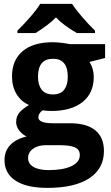

<svg xmlns="http://www.w3.org/2000/svg" viewBox="-20 -731 565 975"><path d="M513.7 -506.8V-436.5L434.6 -416.5Q456.1 -382.3 456.1 -340.3Q456.1 -258.3 399.2 -212.9Q342.3 -167.5 241.2 -167.5L216.3 -168.5L195.8 -170.9Q174.8 -154.8 174.8 -134.8Q174.8 -105 251 -105H336.9Q420.4 -105 464.1 -69.1Q507.8 -33.2 507.8 36.1Q507.8 125 433.6 174.1Q359.4 223.1 220.7 223.1Q114.7 223.1 58.8 186.3Q2.9 149.4 2.9 82.5Q2.9 36.6 31.5 5.9Q60.1 -24.9 115.2 -38.1Q93.8 -47.4 77.9 -67.9Q62 -88.4 62 -111.3Q62 -140.6 78.9 -159.9Q95.7 -179.2 127.4 -197.8Q87.4 -214.8 64.2 -252.9Q41 -291 41 -342.8Q41 -425.8 95 -471.2Q148.9 -516.6 249 -516.6Q270.5 -516.6 299.6 -512.7Q328.6 -508.8 336.9 -506.8ZM122.6 71.8Q122.6 100.1 149.9 116.5Q177.2 132.8 226.6 132.8Q301.3 132.8 343.3 112.5Q385.3 92.3 385.3 56.6Q385.3 28.3 360.4 17.3Q335.4 6.3 283.2 6.3H211.9Q173.8 6.3 148.2 24.2Q122.6 42 122.6 71.8ZM172.9 -340.8Q172.9 -299.8 191.7 -275.6Q210.4 -251.5 249 -251.5Q288.1 -251.5 306.2 -275.6Q324.2 -299.8 324.2 -340.8Q324.2 -432.6 249 -432.6Q172.9 -432.6 172.9 -340.8ZM370.1 -563Q298.8 -605 264.2 -642.6Q229 -606 160.2 -563H68.4V-575.2Q153.8 -660.6 184.1 -711.4H346.2Q360.4 -688 395 -647.5Q429.7 -606.9 462.4 -575.2V-563Z"/></svg>

Font: Bpm'online Open Sans
Style: Bold
Weight: 700
Foundry: Ascender Corporation
Version: Version 1.10